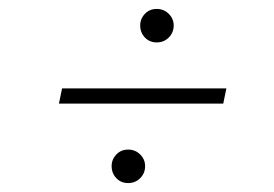

<svg xmlns="http://www.w3.org/2000/svg" viewBox="-20 -534 614 430"><path d="M480 -302H112L119 -336H487ZM267 -124Q251 -124 240.5 -135Q230 -146 230 -162Q230 -177 240.5 -188Q251 -199 267 -199Q283 -199 294 -188Q305 -177 305 -162Q305 -146 294 -135Q283 -124 267 -124ZM331 -439Q315 -439 304.5 -450Q294 -461 294 -477Q294 -492 304.5 -503Q315 -514 331 -514Q347 -514 358 -503Q369 -492 369 -477Q369 -461 358 -450Q347 -439 331 -439Z"/></svg>

Font: Be Vietnam Pro Variable Thin
Style: Italic
Weight: 100
Italic angle: -12°
Designer: Lam Bao, Tony Le, Vietanh Nguyen
Foundry: Yellow Type Foundry
Version: Version 1.002